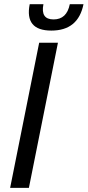

<svg xmlns="http://www.w3.org/2000/svg" viewBox="-20 -904 422 924"><path d="M258.8 -698.2 119.1 0H28.8L168.5 -698.2ZM123 -883.8H189Q174.3 -810.5 237.8 -810.5Q301.3 -810.5 315.9 -883.8H381.8Q356.4 -756.8 227.1 -756.8Q97.7 -756.8 123 -883.8Z"/></svg>

Font: Sansation
Style: Italic
Weight: 400
Designer: Bernd Montag
Version: Version 1.301